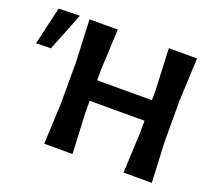

<svg xmlns="http://www.w3.org/2000/svg" viewBox="-227 -874 1152 1034"><g transform="rotate(20 349.0 -357.0)"><path d="M119.5 0Q122 -57.5 124.5 -112Q127 -166.5 130 -233.5V-474.5Q127 -544 124.5 -599Q122 -654 119.5 -713H281.5Q279 -654 276.2 -599Q273.5 -544 270.5 -474.5V-418.5H584.5V-474.5Q581.5 -544 579.2 -599Q577 -654 574 -713H736Q733.5 -654 731 -599Q728.5 -544 725 -474.5V-233.5Q728 -166.5 730.8 -112.2Q733.5 -58 736 0H574Q577 -57.5 579.2 -112Q581.5 -166.5 584.5 -233.5V-301H270.5V-233.5Q273.5 -166.5 276.2 -112.2Q279 -58 281.5 0ZM-107 -493.5Q-94.5 -547.5 -81.8 -602Q-69 -656.5 -56.5 -710.5L64.5 -713.5Q46 -667 21.8 -606Q-2.5 -545 -22.5 -495Z"/></g></svg>

Font: Commissioner Loud SemiBold
Style: Regular
Weight: 600
Designer: Kostas Bartsokas
Foundry: Kostas Bartsokas
Version: Version 1.000; ttfautohint (v1.8.3)